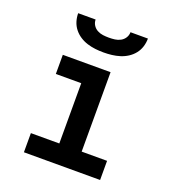

<svg xmlns="http://www.w3.org/2000/svg" viewBox="-134 -846 868 952"><g transform="rotate(20 300.0 -370.0)"><path d="M99 0V-101H249V-419H115V-520H367V-101H501V0ZM300 -600Q278 -600 256.5 -602.5Q235 -605 214 -611.5Q193 -618 174.5 -630Q156 -642 142.5 -659Q129 -676 122.5 -697Q116 -718 116 -740H208Q208 -724 216.5 -710.5Q225 -697 239 -689.5Q253 -682 268.5 -680Q284 -678 300 -678Q316 -678 331.5 -680Q347 -682 361 -689.5Q375 -697 383.5 -710.5Q392 -724 392 -740H484Q484 -718 477.5 -697Q471 -676 457.5 -659Q444 -642 425.5 -630Q407 -618 386 -611.5Q365 -605 343.5 -602.5Q322 -600 300 -600Z"/></g></svg>

Font: R Plex Mono
Style: Bold
Weight: 700
Monospace: yes
Designer: Belleve Invis
Foundry: Belleve Invis
Version: Version 31.8.0